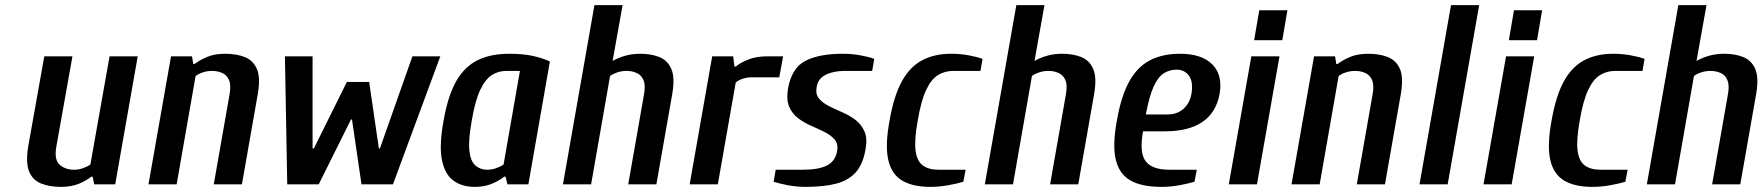

<svg xmlns="http://www.w3.org/2000/svg" viewBox="-20 -720 6885 750"><path d="M218 10Q174 10 141 -3Q108 -16 94 -49.5Q80 -83 90 -147L153 -500H263L200 -147Q191 -95 213.5 -76Q236 -57 269 -57Q288 -57 305.5 -63.5Q323 -70 333 -77L408 -500H518L430 0H348L342 -30H337Q317 -14 287.5 -2Q258 10 218 10Z M560 0 648 -500H730L735 -470H740Q761 -486 790 -498Q819 -510 859 -510Q904 -510 936.5 -497Q969 -484 983.5 -450.5Q998 -417 987 -353L925 0H815L877 -353Q883 -388 874.5 -407.5Q866 -427 848 -435Q830 -443 808 -443Q789 -443 771.5 -437Q754 -431 744 -423L670 0Z M1102 0 1093 -500H1201V-140H1206L1335 -400H1422L1460 -140H1464L1591 -500H1700L1515 0H1392L1355 -253H1351L1225 0Z M1835 10Q1784 10 1750.5 -15Q1717 -40 1706 -96.5Q1695 -153 1713 -250Q1730 -347 1762.5 -403.5Q1795 -460 1846 -485Q1897 -510 1969 -510Q2020 -510 2057 -502.5Q2094 -495 2128 -480L2044 0H1962L1955 -30H1950Q1930 -14 1901 -2Q1872 10 1835 10ZM1883 -57Q1902 -57 1919.5 -63.5Q1937 -70 1947 -77L2011 -443H1958Q1927 -443 1901.5 -427Q1876 -411 1856 -369Q1836 -327 1823 -250Q1809 -173 1813.5 -131.5Q1818 -90 1837 -73.5Q1856 -57 1883 -57Z M2179 0 2302 -700H2412L2373 -482Q2396 -495 2423 -502.5Q2450 -510 2481 -510Q2524 -510 2556 -497Q2588 -484 2602.5 -450.5Q2617 -417 2606 -353L2544 0H2434L2496 -353Q2502 -388 2493.5 -407.5Q2485 -427 2467 -435Q2449 -443 2427 -443Q2408 -443 2390.5 -437Q2373 -431 2363 -423L2289 0Z M2674 0 2762 -500H2844L2849 -460H2854Q2872 -475 2903 -487.5Q2934 -500 2979 -500H3039L3024 -418H2917Q2898 -418 2881.5 -412.5Q2865 -407 2854 -398L2784 0Z M3126 10Q3091 10 3057.5 3.5Q3024 -3 3002 -10L3010 -57H3117Q3177 -57 3210 -73.5Q3243 -90 3250 -130Q3255 -157 3241 -174Q3227 -191 3202.5 -203.5Q3178 -216 3150 -228Q3122 -240 3098.5 -257.5Q3075 -275 3063 -302.5Q3051 -330 3058 -373Q3072 -454 3125.5 -482Q3179 -510 3272 -510Q3307 -510 3340.5 -504Q3374 -498 3395 -490L3387 -443H3280Q3236 -443 3205.5 -428Q3175 -413 3170 -380Q3165 -353 3178.5 -336Q3192 -319 3216.5 -306.5Q3241 -294 3269 -282Q3297 -270 3320.5 -252.5Q3344 -235 3356.5 -207.5Q3369 -180 3361 -137Q3351 -78 3322.5 -46.5Q3294 -15 3246 -2.5Q3198 10 3126 10Z M3614 10Q3545 10 3503.5 -15Q3462 -40 3449.5 -96.5Q3437 -153 3455 -250Q3472 -347 3503.5 -403.5Q3535 -460 3583 -485Q3631 -510 3695 -510Q3730 -510 3763.5 -504Q3797 -498 3818 -490L3810 -443H3703Q3671 -443 3644.5 -427Q3618 -411 3598 -369Q3578 -327 3565 -250Q3551 -173 3556.5 -131.5Q3562 -90 3585 -73.5Q3608 -57 3645 -57H3752L3743 -10Q3720 -3 3684.5 3.5Q3649 10 3614 10Z M3827 0 3950 -700H4060L4021 -482Q4044 -495 4071 -502.5Q4098 -510 4129 -510Q4172 -510 4204 -497Q4236 -484 4250.5 -450.5Q4265 -417 4254 -353L4192 0H4082L4144 -353Q4150 -388 4141.5 -407.5Q4133 -427 4115 -435Q4097 -443 4075 -443Q4056 -443 4038.5 -437Q4021 -431 4011 -423L3937 0Z M4517 10Q4440 10 4396 -15Q4352 -40 4338.5 -96.5Q4325 -153 4343 -250Q4360 -347 4392 -403.5Q4424 -460 4473 -485Q4522 -510 4589 -510Q4675 -510 4716 -468Q4757 -426 4744 -353Q4731 -281 4677.5 -244Q4624 -207 4530 -207H4445Q4430 -124 4455 -90.5Q4480 -57 4548 -57H4655L4646 -10Q4623 -3 4587.5 3.5Q4552 10 4517 10ZM4456 -273H4541Q4578 -273 4602.5 -294.5Q4627 -316 4634 -353Q4642 -400 4624.5 -424Q4607 -448 4576 -448Q4549 -448 4526.5 -434Q4504 -420 4486.5 -382Q4469 -344 4456 -273Z M4780 0 4868 -500H4978L4890 0ZM4879 -563 4899 -680H5009L4989 -563Z M5025 0 5113 -500H5195L5200 -470H5205Q5226 -486 5255 -498Q5284 -510 5324 -510Q5369 -510 5401.5 -497Q5434 -484 5448.5 -450.5Q5463 -417 5452 -353L5390 0H5280L5342 -353Q5348 -388 5339.5 -407.5Q5331 -427 5313 -435Q5295 -443 5273 -443Q5254 -443 5236.5 -437Q5219 -431 5209 -423L5135 0Z M5525 0 5648 -700H5758L5635 0Z M5775 0 5863 -500H5973L5885 0ZM5874 -563 5894 -680H6004L5984 -563Z M6200 10Q6131 10 6089.5 -15Q6048 -40 6035.5 -96.5Q6023 -153 6041 -250Q6058 -347 6089.5 -403.5Q6121 -460 6169 -485Q6217 -510 6281 -510Q6316 -510 6349.5 -504Q6383 -498 6404 -490L6396 -443H6289Q6257 -443 6230.5 -427Q6204 -411 6184 -369Q6164 -327 6151 -250Q6137 -173 6142.5 -131.5Q6148 -90 6171 -73.5Q6194 -57 6231 -57H6338L6329 -10Q6306 -3 6270.5 3.5Q6235 10 6200 10Z M6413 0 6536 -700H6646L6607 -482Q6630 -495 6657 -502.5Q6684 -510 6715 -510Q6758 -510 6790 -497Q6822 -484 6836.5 -450.5Q6851 -417 6840 -353L6778 0H6668L6730 -353Q6736 -388 6727.5 -407.5Q6719 -427 6701 -435Q6683 -443 6661 -443Q6642 -443 6624.5 -437Q6607 -431 6597 -423L6523 0Z"/></svg>

Font: Cuprum SemiBold
Style: Italic
Weight: 600
Italic angle: -10°
Version: Version 3.000